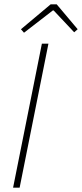

<svg xmlns="http://www.w3.org/2000/svg" viewBox="-20 -860 376 880"><path d="M40 0 172 -660H202L70 0ZM90 -710 76 -726 212 -840H240L336 -726L320 -712L226 -812H222Z"/></svg>

Font: Source Sans Variable
Style: Italic
Weight: 200
Italic angle: -11°
Designer: Paul D. Hunt
Foundry: Adobe Systems Incorporated
Version: Version 3.006;hotconv 1.0.111;makeotfexe 2.5.65597